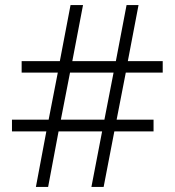

<svg xmlns="http://www.w3.org/2000/svg" viewBox="-20 -734 686 754"><path d="M474 -449 438 -264H583V-218H429L387 0H339L381 -218H210L169 0H121L162 -218H27V-264H171L207 -449H65V-494H215L257 -714H306L264 -494H435L477 -714H524L482 -494H619V-449ZM219 -264H390L426 -449H255Z"/></svg>

Font: Noto Sans Arabic UI Lt
Style: Regular
Weight: 300
Designer: Monotype Design Team, Nadine Chahine and Nizar Qandah
Foundry: Monotype Imaging Inc.
Version: Version 2.010; ttfautohint (v1.8.4.7-5d5b)